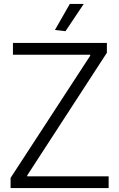

<svg xmlns="http://www.w3.org/2000/svg" viewBox="-20 -959 609 979"><path d="M260 -806 336 -939H407L314 -800ZM34 -52 440 -675V-680H46V-740H525V-690L119 -65V-60H534V0H34Z"/></svg>

Font: EncodeSans
Style: Light
Weight: 300
Designer: Pablo Impallari, Andres Torresi
Foundry: Pablo Impallari, Andres Torresi
Version: Version 1.000; ttfautohint (v1.4.1)